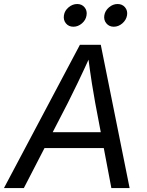

<svg xmlns="http://www.w3.org/2000/svg" viewBox="-43 -955 745 975"><path d="M-22.9 0 362.8 -727.5H468.8L615.2 0H522.5L440.4 -433.1Q433.6 -469.7 423.8 -530.8Q414.1 -591.8 402.3 -684.1H421.4Q380.9 -595.2 351.8 -534.7Q322.8 -474.1 301.8 -433.1L78.1 0ZM145 -203.1 158.2 -283.7H527.8L514.6 -203.1ZM534.7 -819.3Q511.2 -819.3 497.1 -836.4Q482.9 -853.5 486.8 -877.4Q490.7 -900.9 510.5 -917.7Q530.3 -934.6 554.2 -934.6Q578.1 -934.6 592 -917.7Q606 -900.9 602.1 -877.4Q598.1 -853.5 578.4 -836.4Q558.6 -819.3 534.7 -819.3ZM329.6 -819.3Q305.7 -819.3 291.7 -836.4Q277.8 -853.5 281.7 -877.4Q285.2 -900.9 305.2 -917.7Q325.2 -934.6 349.1 -934.6Q372.6 -934.6 386.5 -917.7Q400.4 -900.9 396.5 -877.4Q393.1 -853.5 373.3 -836.4Q353.5 -819.3 329.6 -819.3Z"/></svg>

Font: Inter 18pt
Style: Italic
Weight: 400
Italic angle: -9.3988°
Designer: Rasmus Andersson
Foundry: rsms
Version: Version 4.001;git-66647c0bb